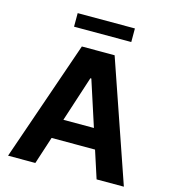

<svg xmlns="http://www.w3.org/2000/svg" viewBox="-129 -1015 1007 1121"><g transform="rotate(15 374.0 -454.5)"><path d="M188.6 0H23.8L274.9 -727.3H473L723.7 0H558.9L376.8 -561.1H371.1ZM178.3 -285.9H567.5V-165.8H178.3ZM546.9 -909.1V-827.1H201V-909.1Z"/></g></svg>

Font: InterMG
Style: Bold
Weight: 700
Designer: Rasmus Andersson
Foundry: rsms
Version: Version 3.019;December 26, 2023;FontCreator 15.0.0.2955 64-b